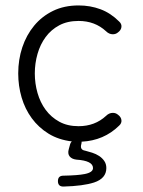

<svg xmlns="http://www.w3.org/2000/svg" viewBox="-20 -510 525 706"><path d="M193 156Q193 136 213 136Q266 135 291 130Q322 124 322 108Q322 81 261 77Q244 75 236 65Q228 55 233 38L238 20Q239 15 244 10Q195 4 158.5 -18.5Q122 -41 97 -75Q72 -109 59.5 -151.5Q47 -194 47 -240Q47 -291 62 -336Q77 -381 105.5 -415.5Q134 -450 175 -470Q216 -490 269 -490Q312 -490 349.5 -476Q387 -462 418 -431Q428 -422 426.5 -410.5Q425 -399 414 -391Q406 -384 395 -384Q381 -384 370 -395Q329 -433 269 -433Q228 -433 198 -417Q168 -401 148 -374Q128 -347 118 -312Q108 -277 108 -240Q108 -203 118 -168Q128 -133 148 -106Q168 -79 198 -62.5Q228 -46 269 -46Q329 -46 370 -84Q381 -95 395 -95Q406 -95 414 -88Q425 -80 426.5 -68.5Q428 -57 418 -48Q362 7 280 11Q280 13 280 15.5Q280 18 279 20Q273 41 293 44Q305 47 319 51.5Q333 56 344.5 63.5Q356 71 363.5 82Q371 93 371 108Q371 146 326 161Q286 174 213 176Q193 176 193 156Z"/></svg>

Font: Higure Gothic
Style: Regular
Weight: 400
Designer: Yoshimichi Ohira
Foundry: Positype
Version: Version 1.000